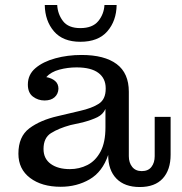

<svg xmlns="http://www.w3.org/2000/svg" viewBox="-20 -742 731 772"><path d="M303 -574Q233 -574 197 -616Q161 -658 160 -722H210Q212 -685 233.5 -657Q255 -629 303 -629Q352 -629 375 -657Q398 -685 400 -722H449Q448 -658 411.5 -616Q375 -574 303 -574ZM224 9Q148 9 101 -26.5Q54 -62 54 -124Q54 -193 98 -226Q142 -259 212 -275L301 -296Q350 -307 377.5 -325Q405 -343 405 -385V-387Q405 -427 375.5 -449Q346 -471 288 -471Q252 -471 218.5 -462Q185 -453 166 -432Q188 -428 201.5 -416.5Q215 -405 215 -385Q214 -364 199.5 -351Q185 -338 159 -338Q133 -338 112.5 -353.5Q92 -369 92 -402Q92 -442 122.5 -468Q153 -494 202.5 -507.5Q252 -521 308 -521Q400 -521 449 -484.5Q498 -448 498 -373V-114Q498 -88 511.5 -71Q525 -54 550 -54Q576 -54 589 -71Q602 -88 602 -114V-272H666V-120Q666 -59 634.5 -24.5Q603 10 542 10Q481 10 448 -24Q415 -58 415 -119Q392 -51 340.5 -21Q289 9 224 9ZM155 -143Q155 -104 184 -83Q213 -62 261 -62Q299 -62 331.5 -78.5Q364 -95 384 -132Q404 -169 404 -230V-304Q394 -282 372 -271Q350 -260 313 -250L263 -239Q216 -226 185.5 -207Q155 -188 155 -143Z"/></svg>

Font: Montagu Slab 16pt
Style: Regular
Weight: 400
Designer: Florian Karsten
Foundry: Florian Karsten
Version: Version 1.000; ttfautohint (v1.8.3)